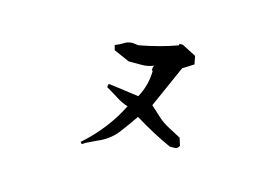

<svg xmlns="http://www.w3.org/2000/svg" viewBox="-73 -788 1146 798"><g transform="rotate(15 500.0 -389.0)"><path d="M447.3 -593.3Q536.1 -609.4 610.8 -636.7V-643.1H624H625.5L686.5 -611.8L693.4 -576.7L647.9 -547.9L567.9 -367.7Q589.8 -348.1 611.3 -328.1Q632.8 -308.1 662.6 -293L712.4 -266.6L722.7 -233.9Q719.7 -228.5 717.3 -226.1Q711.4 -220.2 703.1 -220.2H682.6Q641.1 -238.3 601.1 -260.3Q561 -282.2 522.9 -305.2Q497.1 -267.1 467.8 -228.5Q436 -187 384.8 -166L340.3 -144.5L326.2 -135.3L319.8 -143.6Q390.1 -204.6 441.9 -286.6Q457 -311.5 469.7 -336.4Q442.4 -345.2 419.9 -359.9Q397.5 -374.5 367.7 -391.6V-400.4L369.1 -398.9V-405.8H376.5L502 -388.7Q517.1 -417 524.7 -445.6Q532.2 -474.1 532.7 -506.3H528.8V-518.6L532.7 -528.3Q509.8 -518.1 482.4 -518.1H425.8L357.9 -547.9L352.1 -568.8Q364.7 -573.7 372.3 -577.6Q379.9 -581.5 386.7 -585.9Q401.9 -596.2 422.9 -596.2H423.3Z"/></g></svg>

Font: Bakudai
Style: Medium
Weight: 500
Version: Version 1.48